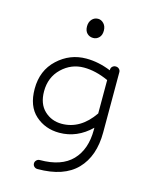

<svg xmlns="http://www.w3.org/2000/svg" viewBox="-119 -682 746 949"><g transform="rotate(15 254.5 -207.5)"><path d="M223 -11Q151 -11 100.5 -56Q50 -101 50 -190Q50 -284 112.5 -342Q175 -400 259 -400Q321 -400 385 -374V-377Q385 -387 392 -393.5Q399 -400 409 -400Q419 -400 426 -393.5Q433 -387 433 -377V-69Q433 53 366.5 121.5Q300 190 166 190Q156 190 149 183.5Q142 177 142 167Q142 158 149 151Q156 144 166 144Q276 144 330.5 87.5Q385 31 385 -69V-80Q314 -11 223 -11ZM223 -57Q319 -57 385 -153V-324Q319 -354 259 -354Q194 -354 146 -308Q98 -262 98 -190Q98 -126 134.5 -91.5Q171 -57 223 -57ZM264 -507Q245 -507 232.5 -519.5Q220 -532 220 -555Q220 -577 232.5 -591Q245 -605 264 -605Q280 -605 293 -591.5Q306 -578 306 -555Q306 -532 293.5 -519.5Q281 -507 264 -507Z"/></g></svg>

Font: Hoogli
Style: Regular
Weight: 400
Designer: Anand Singh Naorem
Foundry: Brand New Type
Version: Version 1.00 b007